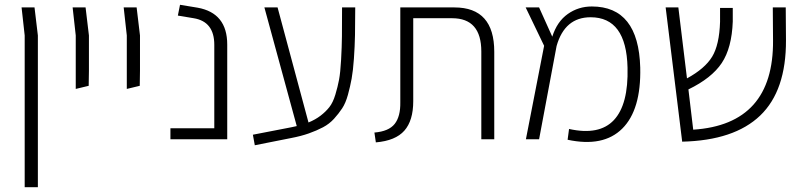

<svg xmlns="http://www.w3.org/2000/svg" viewBox="-20 -581 3359 801"><path d="M83 200V-433L70 -550H124L138 -433V200Z M296 -210V-433L283 -550H337L351 -433V-286L350 -223Z M509 -210V-433L496 -550H550L564 -433V-286L563 -223Z M691 0V-46H874V-394Q874 -491 788 -505L722 -516L731 -561L804 -549Q928 -527 928 -395V0Z M1407 -550H1462Q1462 -481 1461 -434Q1460 -387 1456.5 -336.5Q1453 -286 1447 -253Q1441 -220 1431.5 -185.5Q1422 -151 1407.5 -129Q1393 -107 1373.5 -85.5Q1354 -64 1327.5 -50Q1301 -36 1268.5 -24.5Q1236 -13 1194 -5L1043 25L1035 -19L1195 -50Q1199 -51 1206.5 -52.5Q1214 -54 1218 -55L1083 -550H1138L1267 -70Q1296 -82 1317.5 -98.5Q1339 -115 1354 -134Q1369 -153 1379 -186Q1389 -219 1394.5 -248.5Q1400 -278 1403 -331.5Q1406 -385 1406.5 -429Q1407 -473 1407 -550Z M1548 13 1542 -28Q1602 -33 1626.5 -64Q1651 -95 1650 -154V-550H1876Q2042 -550 2042 -365V0H1988V-366Q1988 -505 1866 -505H1704V-159Q1704 -78 1667 -36Q1630 6 1548 13Z M2651 -299Q2655 -123 2576 -44.5Q2497 34 2348 2L2354 -43Q2480 -15 2541 -80Q2602 -145 2598 -299Q2593 -509 2444 -509Q2336 -509 2302 -389L2229 0H2174L2250 -390L2173 -550H2229L2284 -428Q2304 -491 2348.5 -522.5Q2393 -554 2449 -554Q2644 -554 2651 -299Z M3259 -414Q3260 -203 3151.5 -99Q3043 5 2826 10L2757 -550H2810L2846 -254Q2921 -295 2951 -344.5Q2981 -394 2984 -490V-548H3037V-491Q3033 -381 2991 -318Q2949 -255 2852 -208L2872 -40Q3208 -62 3205 -413L3204 -550H3258Z"/></svg>

Font: Assistant Light
Style: Regular
Weight: 300
Designer: Hebrew By Ben Nathan, Latin by Paul Hunt
Version: Version 2.001;PS 002.001;hotconv 1.0.88;makeotf.lib2.5.64775